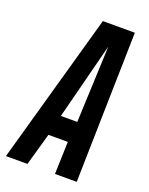

<svg xmlns="http://www.w3.org/2000/svg" viewBox="-169 -775 655 846"><g transform="rotate(20 159.0 -352.5)"><path d="M-34 0 164 -705H314L298 0H196L201 -152H110L67 0ZM133 -249H210L225 -608Z"/></g></svg>

Font: Georama ExtraCondensed SemiBold
Style: Italic
Weight: 600
Width: 2
Italic angle: -9°
Designer: Jean-Baptiste Levee
Foundry: Production Type
Version: Version 1.000